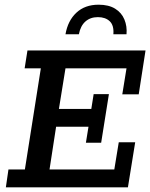

<svg xmlns="http://www.w3.org/2000/svg" viewBox="-20 -798 640 818"><path d="M5 0 16 -76H86L154 -507H85L97 -583H600L571 -396H501L519 -507H259L231 -334H369L379 -397H444L411 -190H346L357 -258H219L191 -76H467L486 -192H556L525 0ZM259 -652Q269 -710 305.5 -744Q342 -778 400 -778Q443 -778 470.5 -761Q498 -744 510 -715Q522 -686 519 -652H463Q466 -690 447.5 -707.5Q429 -725 397 -725Q365 -725 344 -706.5Q323 -688 316 -652Z"/></svg>

Font: Rokkitt Medium
Style: Italic
Weight: 500
Italic angle: -9°
Designer: Vernon Adams
Foundry: Vernon Adams
Version: Version 3.103